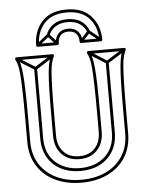

<svg xmlns="http://www.w3.org/2000/svg" viewBox="-62 -974 807 1047"><g transform="rotate(-5 342.0 -450.0)"><path d="M546 -618H530V-234Q530 -234 530 -234Q530 -234 530 -234Q530 -152 478 -104Q426 -56 342 -56Q342 -56 342 -56Q342 -56 342 -56Q258 -56 206 -104Q154 -152 154 -234Q154 -234 154 -234Q154 -234 154 -234V-618H138V-234Q138 -234 138 -234Q138 -234 138 -234Q138 -175 163.5 -131.5Q189 -88 235 -64Q281 -40 342 -40Q342 -40 342 -40Q342 -40 342 -40Q403 -40 449 -64Q495 -88 520.5 -131.5Q546 -175 546 -234Q546 -234 546 -234Q546 -234 546 -234ZM51 -687 43 -673 142 -611Q144 -610 146.5 -610Q149 -610 150 -611L248 -673L240 -687L142 -625Q140 -624 146 -624Q152 -624 150 -625ZM444 -687 436 -673 534 -611Q536 -610 538.5 -610Q541 -610 542 -611L641 -673L633 -687L534 -625Q532 -624 538 -624Q544 -624 542 -625ZM342 24Q423 24 485.5 -6Q548 -36 583 -91.5Q618 -147 618 -223V-349Q618 -438 619.5 -495Q621 -552 623.5 -587Q626 -622 631.5 -642Q637 -662 644 -676Q646 -681 644 -684.5Q642 -688 637 -688H440Q436 -688 433.5 -684.5Q431 -681 433 -676Q441 -662 446 -642Q451 -622 453.5 -587Q456 -552 457.5 -495Q459 -438 459 -349V-244Q459 -189 428 -155Q397 -121 342 -121Q287 -121 256 -155Q225 -189 225 -244V-349Q225 -438 226.5 -495Q228 -552 230.5 -587Q233 -622 238.5 -642Q244 -662 251 -676Q253 -681 251 -684.5Q249 -688 244 -688H47Q43 -688 40.5 -684.5Q38 -681 40 -676Q48 -662 53 -642Q58 -622 60.5 -587Q63 -552 64.5 -495Q66 -438 66 -349V-223Q66 -147 101 -91.5Q136 -36 198.5 -6Q261 24 342 24ZM342 8Q266 8 207.5 -19.5Q149 -47 115.5 -99Q82 -151 82 -223V-349Q82 -440 80.5 -498.5Q79 -557 75.5 -592.5Q72 -628 67 -648.5Q62 -669 54 -684L47 -672H244L237 -684Q230 -669 224.5 -648.5Q219 -628 215.5 -592.5Q212 -557 210.5 -498.5Q209 -440 209 -349V-244Q209 -181 245 -143Q281 -105 342 -105Q403 -105 439 -143Q475 -181 475 -244V-349Q475 -440 473.5 -498.5Q472 -557 468.5 -592.5Q465 -628 460 -648.5Q455 -669 447 -684L440 -672H637L630 -684Q623 -669 617.5 -648.5Q612 -628 608.5 -592.5Q605 -557 603.5 -498.5Q602 -440 602 -349V-223Q602 -151 568.5 -99Q535 -47 476.5 -19.5Q418 8 342 8ZM223 -796 237 -790Q248 -820 274.5 -837.5Q301 -855 341 -855Q341 -855 341 -855Q341 -855 341 -855Q382 -855 408 -837.5Q434 -820 445 -790L459 -796Q446 -831 417 -851Q388 -871 341 -871Q341 -871 341 -871Q341 -871 341 -871Q295 -871 265.5 -851Q236 -831 223 -796ZM270 -738 282 -748 236 -798Q234 -801 230.5 -801Q227 -801 225 -799L163 -749L173 -737L235 -787Q237 -789 229.5 -789.5Q222 -790 224 -788ZM509 -737 519 -749 457 -799Q455 -801 451.5 -801Q448 -801 446 -798L400 -748L412 -738L458 -788Q460 -790 452.5 -789.5Q445 -789 447 -787ZM341 -908Q423 -908 464.5 -861Q506 -814 506 -743L514 -751H406L414 -743Q414 -777 395 -798Q376 -819 341 -819Q307 -819 287.5 -798Q268 -777 268 -743L276 -751H168L176 -743Q176 -814 217.5 -861Q259 -908 341 -908ZM341 -924Q252 -924 206 -872Q160 -820 160 -743Q160 -740 162.5 -737.5Q165 -735 168 -735H276Q279 -735 281.5 -737.5Q284 -740 284 -743Q284 -771 298.5 -787Q313 -803 341 -803Q370 -803 384 -787Q398 -771 398 -743Q398 -740 400.5 -737.5Q403 -735 406 -735H514Q517 -735 519.5 -737.5Q522 -740 522 -743Q522 -820 476 -872Q430 -924 341 -924Z"/></g></svg>

Font: Tilt Prism
Style: Regular
Weight: 400
Version: Version 1.000